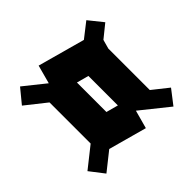

<svg xmlns="http://www.w3.org/2000/svg" viewBox="-124 -710 723 723"><g transform="rotate(-45 237.5 -348.0)"><path d="M59 -114 15 -171 97 -236V-455L15 -520L61 -576L146 -508L166 -582L355 -530L414 -576L459 -520L407 -478L397 -442V-221L460 -171L416 -114L305 -203L285 -130L132 -172ZM223 -278 271 -265V-422L223 -435Z"/></g></svg>

Font: Blaka Ink
Style: Regular
Weight: 400
Designer: Mohamed Gaber
Foundry: Kief Type Foundry
Version: Version 1.003; ttfautohint (v1.8.4.7-5d5b)